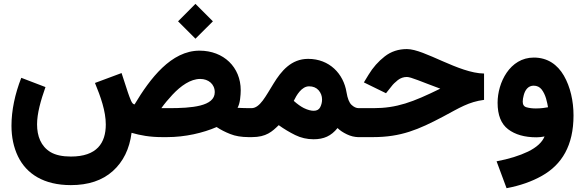

<svg xmlns="http://www.w3.org/2000/svg" viewBox="-20 -717 3057 1004"><path d="M911.1 -605.5 1002 -514.6 1093.3 -605.5 1002 -696.8ZM350.6 101.6C305.7 101.6 270.5 93.8 244.6 78.6C193.4 47.9 173.8 -5.9 173.8 -66.9C173.8 -123.5 192.9 -191.4 217.8 -261.7L91.3 -310.1C58.1 -225.6 40 -139.2 40 -59.6C40 0 51.3 53.2 73.7 100.1C118.7 193.4 210.4 251 350.6 251C441.9 251 515.1 226.6 569.8 177.7C624.5 128.4 657.2 62 668 -22.5C713.4 -9.3 763.2 0 828.1 0H853.5C948.7 0 1042 -22 1112.8 -52.7C1133.8 -38.6 1157.7 -26.4 1184.1 -16.1C1210.4 -5.4 1242.7 0 1281.2 0H1295.4V-151.4H1280.8C1255.9 -151.4 1237.3 -152.8 1222.2 -153.3C1228.5 -164.6 1232.9 -179.2 1235.4 -197.8C1237.8 -216.3 1238.8 -231.9 1238.8 -245.1C1238.8 -365.7 1149.4 -452.1 1023.4 -452.1C875.5 -452.1 765.1 -307.1 683.6 -170.9C676.3 -171.9 669.9 -178.7 664.6 -191.9C659.2 -204.6 653.8 -218.3 648.9 -233.4L615.7 -335L476.6 -283.2C506.3 -211.4 533.2 -135.3 533.2 -66.4C533.2 30.8 486.8 101.6 350.6 101.6ZM1026.9 -304.2C1069.8 -304.2 1103 -277.3 1103 -234.9C1103 -160.6 982.4 -151.4 861.3 -151.4H823.7C840.3 -174.8 859.9 -198.2 881.8 -221.7C925.8 -268.6 976.6 -304.2 1026.9 -304.2Z M1297.4 0C1372.6 0 1403.3 -29.3 1437.5 -62.5C1465.3 -42.5 1494.1 -25.4 1523.9 -10.7C1553.7 3.9 1585.4 11.2 1619.6 11.2C1673.8 11.2 1711.4 -5.9 1745.1 -47.4C1757.3 -35.2 1773.4 -24.4 1793.9 -14.6C1814 -4.9 1834.5 0 1855.5 0H1868.7V-151.4H1856C1842.8 -151.4 1830.6 -157.2 1818.4 -168.5C1806.2 -179.7 1797.4 -201.7 1792 -234.4C1776.4 -331.5 1702.6 -409.2 1591.3 -409.2C1502.9 -409.2 1450.7 -345.7 1410.6 -280.3C1369.6 -214.8 1339.4 -151.4 1294.9 -151.4H1276.4L1275.9 0ZM1596.2 -265.6C1617.2 -265.6 1633.8 -258.8 1646 -245.1C1658.2 -231 1664.1 -214.8 1664.1 -196.8C1664.1 -182.1 1660.6 -168.5 1654.3 -156.2C1647.9 -144 1636.7 -137.7 1620.6 -137.7C1607.4 -137.7 1589.8 -141.6 1568.8 -151.9C1552.7 -160.2 1535.2 -172.4 1516.1 -189.5C1530.3 -218.8 1557.1 -265.6 1596.2 -265.6Z M1849.1 0H1930.7C2076.7 0 2168.9 -39.6 2295.4 -106.4C2384.3 -153.8 2430.2 -184.1 2511.2 -194.8V-332.5C2378.9 -334 2199.7 -460.4 2107.9 -460.4C2063.5 -460.4 2024.9 -447.8 1991.7 -421.9C1958.5 -396 1930.2 -364.3 1907.2 -326.2L1882.8 -286.1L1998.5 -229.5L2026.9 -265.1C2035.2 -276.4 2046.4 -287.1 2060.5 -298.3C2074.7 -309.1 2090.3 -314.5 2107.4 -314.5C2129.4 -314.5 2181.2 -290.5 2282.2 -253.4C2138.2 -182.6 2054.7 -151.4 1932.1 -151.4H1849.1Z M2979 -113.3C2979 -189 2962.4 -262.7 2928.7 -321.3C2895 -379.4 2843.3 -416 2771.5 -416C2646 -416 2582 -284.7 2582 -179.7C2582 -114.7 2600.6 -68.8 2637.2 -41C2673.8 -13.2 2723.1 1 2785.2 1C2798.3 1 2812.5 -0.5 2827.6 -3.4C2814.9 27.3 2786.1 53.7 2741.2 75.7C2696.3 97.2 2641.6 114.3 2576.7 126.5L2628.9 267.1C2699.2 253.9 2760.7 232.4 2813.5 202.6C2918.5 143.6 2979 43.5 2979 -113.3ZM2782.2 -149.9C2763.7 -149.9 2747.6 -151.9 2733.9 -155.8C2720.2 -159.2 2713.4 -169.4 2713.4 -185.5C2713.4 -195.3 2715.3 -206.5 2718.8 -219.7C2725.6 -245.6 2741.2 -269 2770.5 -269C2788.1 -269 2802.2 -262.2 2812.5 -249C2822.8 -235.4 2830.1 -219.7 2835.4 -202.1C2840.3 -184.1 2843.8 -168.9 2845.7 -156.2C2833.5 -153.8 2810.1 -149.9 2782.2 -149.9Z"/></svg>

Font: Vazirmatn Black
Style: Regular
Weight: 900
Designer: Saber Rastikerdar
Foundry: Saber Rastikerdar
Version: Version 33.003